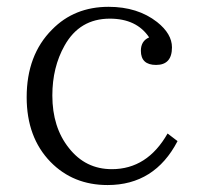

<svg xmlns="http://www.w3.org/2000/svg" viewBox="-20 -529 575 555"><path d="M493.2 -121.1Q427.2 5.9 291 5.9Q191.4 5.9 126 -61Q57.1 -131.8 57.1 -248Q57.1 -370.1 130.4 -443.4Q194.8 -509.3 293.9 -509.3Q377.9 -509.3 434.1 -465.3Q477.1 -431.2 477.1 -392.1Q477.1 -341.3 431.2 -341.3Q387.2 -341.3 387.2 -382.3Q387.2 -410.6 411.1 -420.9Q375 -475.1 297.4 -475.1Q210 -475.1 166.5 -397Q131.3 -334.5 131.3 -252.9Q131.3 -161.1 179.2 -101.1Q227.1 -40 303.2 -40Q405.8 -40 464.4 -143.1Z"/></svg>

Font: I.MingCP
Style: Regular
Weight: 400
Designer: I.Font Project
Version: Version 8.000; Sep 06, 2022